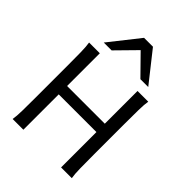

<svg xmlns="http://www.w3.org/2000/svg" viewBox="-273 -1129 1266 1266"><g transform="rotate(45 360.0 -495.5)"><path d="M529.8 0V-329.6H178.2V0H78.1Q83.5 -29.3 84.5 -84.7Q85.4 -140.1 85.4 -212.4V-500.5Q85.4 -572.8 84.5 -628.2Q83.5 -683.6 78.1 -712.9H178.2V-407.7H529.8V-712.9H629.9Q624.5 -683.6 623.5 -628.2Q622.6 -572.8 622.6 -500.5V-212.4Q622.6 -140.1 623.5 -84.7Q624.5 -29.3 629.9 0ZM146.5 -781.2 312.5 -991.2H395.5L561.5 -781.2H488.3L354 -918L219.7 -781.2Z"/></g></svg>

Font: Andika New Basic
Style: Regular
Weight: 400
Designer: Victor Gaultney, Annie Olsen, Julie Remington, Don Collingsworth, Eric Hays
Foundry: SIL International
Version: Version 5.500